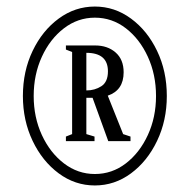

<svg xmlns="http://www.w3.org/2000/svg" viewBox="-20 -792 580 587"><path d="M270 -225Q209.5 -225 159.5 -262Q109.5 -299 79.8 -361.2Q50 -423.5 50 -498.5Q50 -574.5 79.8 -636.5Q109.5 -698.5 159.5 -735.2Q209.5 -772 270 -772Q330.5 -772 380.5 -735.2Q430.5 -698.5 460.2 -636.5Q490 -574.5 490 -498.5Q490 -423.5 460.2 -361.2Q430.5 -299 380.5 -262Q330.5 -225 270 -225ZM270 -260Q322.5 -260 364.8 -292.5Q407 -325 432 -379.2Q457 -433.5 457 -498.5Q457 -564 432 -618.5Q407 -673 364.8 -705.5Q322.5 -738 270 -738Q218 -738 175.5 -705.5Q133 -673 108 -618.5Q83 -564 83 -498.5Q83 -433.5 108 -379.2Q133 -325 175.5 -292.5Q218 -260 270 -260ZM181.5 -360.5V-374.5L200.5 -382V-633L181.5 -640.5V-653H271Q309 -653 333.5 -631.5Q358 -610 358 -571Q358 -516 309.5 -499.5L356.5 -382L379 -374.5V-360.5H311L263 -493H244V-382L269 -374.5V-360.5ZM244 -515.5Q270 -515.5 290 -528.5Q310 -541.5 310 -574Q310 -630.5 244 -630.5Z"/></svg>

Font: Libre Caslon Condensed Medium
Style: Regular
Weight: 500
Designer: Pablo Impallari, Rodrigo Fuenzalida, Katja Schimmel, Ertekin Erdin
Foundry: Pablo Impallari, Rodrigo Fuenzalida
Version: Version 2.000; ttfautohint (v1.8.4.7-5d5b);gftools[0.9.33]